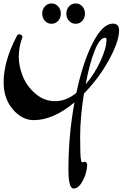

<svg xmlns="http://www.w3.org/2000/svg" viewBox="-20 -911 711 1114"><path d="M380.5 -790Q365 -807 365 -832Q365 -857 380.5 -874Q396 -891 419 -891Q442 -891 457.5 -874Q473 -857 473 -832Q473 -807 457.5 -790Q442 -773 419 -773Q396 -773 380.5 -790ZM240.5 -790Q225 -807 225 -832Q225 -857 240.5 -874Q256 -891 279 -891Q302 -891 317.5 -874Q333 -857 333 -832Q333 -807 317.5 -790Q302 -773 279 -773Q256 -773 240.5 -790ZM590 -692Q559 -692 529 -616.5Q499 -541 477 -422Q529 -482 563.5 -557.5Q598 -633 598 -681Q598 -692 590 -692ZM458 31 470 27Q485 29 486 44Q483 106 449 156Q430 183 407 183Q377 183 377 72Q377 -125 412 -317Q289 -214 176 -214Q108 -214 54.5 -276.5Q1 -339 1 -433Q1 -554 75 -697Q81 -712 90.5 -712Q100 -712 105 -707Q110 -702 110 -697Q110 -692 107 -686Q89 -636 89 -581.5Q89 -527 112 -469Q135 -411 185.5 -367.5Q236 -324 300 -324Q364 -324 423 -372Q461 -551 518.5 -662.5Q576 -774 635 -774Q671 -774 671 -735Q671 -671 612.5 -564Q554 -457 467 -368Q445 -230 445 -116.5Q445 -3 450 16Q452 31 458 31Z"/></svg>

Font: Dr Sugiyama
Style: Regular
Weight: 400
Designer: Alejandro Paul
Foundry: Alejandro Paul
Version: Version 1.000